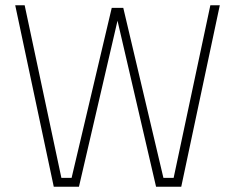

<svg xmlns="http://www.w3.org/2000/svg" viewBox="-20 -712 896 732"><path d="M185 0H281L428 -633L575 0H671L818 -692H782L642 -34H603L450 -682H406L253 -34H214L74 -692H38Z"/></svg>

Font: RazerF5 Thin
Style: Regular
Weight: 250
Foundry: Razer Inc.
Version: Version 2